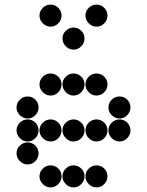

<svg xmlns="http://www.w3.org/2000/svg" viewBox="-20 -818 640 836"><path d="M152 -450Q152 -431 166.5 -416.5Q181 -402 200 -402Q220 -402 234 -416.5Q248 -431 248 -450Q248 -470 234 -484Q220 -498 200 -498Q181 -498 166.5 -484Q152 -470 152 -450ZM252 -450Q252 -431 266.5 -416.5Q281 -402 300 -402Q320 -402 334 -416.5Q348 -431 348 -450Q348 -470 334 -484Q320 -498 300 -498Q281 -498 266.5 -484Q252 -470 252 -450ZM352 -450Q352 -431 366.5 -416.5Q381 -402 400 -402Q420 -402 434 -416.5Q448 -431 448 -450Q448 -470 434 -484Q420 -498 400 -498Q381 -498 366.5 -484Q352 -470 352 -450ZM52 -350Q52 -331 66.5 -316.5Q81 -302 100 -302Q120 -302 134 -316.5Q148 -331 148 -350Q148 -370 134 -384Q120 -398 100 -398Q81 -398 66.5 -384Q52 -370 52 -350ZM452 -350Q452 -331 466.5 -316.5Q481 -302 500 -302Q520 -302 534 -316.5Q548 -331 548 -350Q548 -370 534 -384Q520 -398 500 -398Q481 -398 466.5 -384Q452 -370 452 -350ZM52 -250Q52 -231 66.5 -216.5Q81 -202 100 -202Q120 -202 134 -216.5Q148 -231 148 -250Q148 -270 134 -284Q120 -298 100 -298Q81 -298 66.5 -284Q52 -270 52 -250ZM152 -250Q152 -231 166.5 -216.5Q181 -202 200 -202Q220 -202 234 -216.5Q248 -231 248 -250Q248 -270 234 -284Q220 -298 200 -298Q181 -298 166.5 -284Q152 -270 152 -250ZM252 -250Q252 -231 266.5 -216.5Q281 -202 300 -202Q320 -202 334 -216.5Q348 -231 348 -250Q348 -270 334 -284Q320 -298 300 -298Q281 -298 266.5 -284Q252 -270 252 -250ZM352 -250Q352 -231 366.5 -216.5Q381 -202 400 -202Q420 -202 434 -216.5Q448 -231 448 -250Q448 -270 434 -284Q420 -298 400 -298Q381 -298 366.5 -284Q352 -270 352 -250ZM452 -250Q452 -231 466.5 -216.5Q481 -202 500 -202Q520 -202 534 -216.5Q548 -231 548 -250Q548 -270 534 -284Q520 -298 500 -298Q481 -298 466.5 -284Q452 -270 452 -250ZM52 -150Q52 -131 66.5 -116.5Q81 -102 100 -102Q120 -102 134 -116.5Q148 -131 148 -150Q148 -170 134 -184Q120 -198 100 -198Q81 -198 66.5 -184Q52 -170 52 -150ZM152 -50Q152 -31 166.5 -16.5Q181 -2 200 -2Q220 -2 234 -16.5Q248 -31 248 -50Q248 -70 234 -84Q220 -98 200 -98Q181 -98 166.5 -84Q152 -70 152 -50ZM252 -50Q252 -31 266.5 -16.5Q281 -2 300 -2Q320 -2 334 -16.5Q348 -31 348 -50Q348 -70 334 -84Q320 -98 300 -98Q281 -98 266.5 -84Q252 -70 252 -50ZM352 -50Q352 -31 366.5 -16.5Q381 -2 400 -2Q420 -2 434 -16.5Q448 -31 448 -50Q448 -70 434 -84Q420 -98 400 -98Q381 -98 366.5 -84Q352 -70 352 -50ZM152 -750Q152 -731 166.5 -716.5Q181 -702 200 -702Q220 -702 234 -716.5Q248 -731 248 -750Q248 -770 234 -784Q220 -798 200 -798Q181 -798 166.5 -784Q152 -770 152 -750ZM352 -750Q352 -731 366.5 -716.5Q381 -702 400 -702Q420 -702 434 -716.5Q448 -731 448 -750Q448 -770 434 -784Q420 -798 400 -798Q381 -798 366.5 -784Q352 -770 352 -750ZM252 -650Q252 -631 266.5 -616.5Q281 -602 300 -602Q320 -602 334 -616.5Q348 -631 348 -650Q348 -670 334 -684Q320 -698 300 -698Q281 -698 266.5 -684Q252 -670 252 -650Z"/></svg>

Font: Matrix Sans Print
Style: Regular
Weight: 400
Designer: Brad Neil
Version: Version 1.100